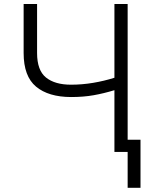

<svg xmlns="http://www.w3.org/2000/svg" viewBox="-20 -747 744 944"><path d="M96.2 -727.3H162.3V-486.2Q162.3 -401.3 206.1 -365.9Q250 -330.6 328.8 -330.6Q383.9 -330.6 437.9 -339.7Q491.8 -348.7 542.6 -364.7V-727.3H607.6V0H542.6V-303.6Q490.1 -287.6 440.3 -278.8Q390.6 -269.9 329.2 -269.9Q218.4 -270.2 157.3 -321Q96.2 -371.8 96.2 -486.2ZM670.8 -60V176.5H607.6V-60Z"/></svg>

Font: Inter Zeller Light
Style: Regular
Weight: 300
Designer: Rasmus Andersson; Joe Bland
Foundry: zeller
Version: Version 3.015;git-dec3a8cb1